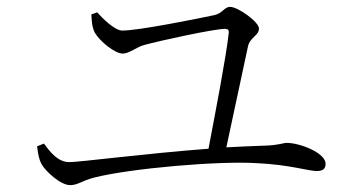

<svg xmlns="http://www.w3.org/2000/svg" viewBox="-20 -641 1040 559"><path d="M88 -215C91 -190 94 -176 101 -163C112 -143 156 -102 184 -102C207 -102 219 -115 254 -124C361 -151 617 -173 727 -166C820 -162 879 -143 902 -143C919 -143 928 -149 928 -164C928 -196 853 -225 815 -225C804 -225 791 -218 751 -217C716 -216 678 -214 639 -212L702 -506C708 -533 734 -537 734 -558C734 -577 673 -621 650 -621C633 -621 628 -602 604 -597C562 -588 385 -552 336 -552C314 -552 278 -588 263 -605L246 -599C247 -584 247 -564 256 -546C271 -520 315 -485 337 -485C357 -485 377 -504 400 -510C447 -523 604 -557 635 -557C644 -557 647 -553 646 -545C638 -473 607 -313 587 -208C403 -194 212 -169 182 -169C149 -169 127 -197 108 -223Z"/></svg>

Font: Noto Serif CJK SC Light
Style: Regular
Weight: 300
Designer: Ryoko NISHIZUKA 西塚涼子 (kana & ideographs); Frank Grießhammer (Latin, Greek & Cyrillic); Wenlong ZHANG 张文龙 (bopomofo); San
Foundry: Adobe
Version: Version 2.001;hotconv 1.1.0;makeotfexe 2.6.0